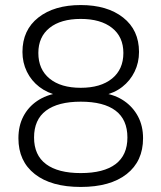

<svg xmlns="http://www.w3.org/2000/svg" viewBox="-20 -733 640 761"><path d="M300 8Q183 8 118 -43Q53 -94 53 -185Q53 -234 72.5 -271.5Q92 -309 127.5 -333Q163 -357 210 -364V-355Q168 -364 136 -388.5Q104 -413 86.5 -449Q69 -485 69 -527Q69 -614 132 -663.5Q195 -713 300 -713Q405 -713 468 -663.5Q531 -614 531 -527Q531 -485 513.5 -449Q496 -413 464.5 -388.5Q433 -364 390 -355V-364Q437 -357 472 -333Q507 -309 527 -271.5Q547 -234 547 -185Q547 -94 482 -43Q417 8 300 8ZM300 -47Q391 -47 438 -82.5Q485 -118 485 -188Q485 -259 438 -294.5Q391 -330 300 -330Q210 -330 162.5 -294.5Q115 -259 115 -188Q115 -118 162.5 -82.5Q210 -47 300 -47ZM300 -385Q379 -385 424 -421.5Q469 -458 469 -523Q469 -587 424 -622.5Q379 -658 300 -658Q221 -658 176.5 -622.5Q132 -587 132 -523Q132 -458 176.5 -421.5Q221 -385 300 -385Z"/></svg>

Font: Nunito Sans 11pt Light
Style: Regular
Weight: 300
Version: Version 3.101;gftools[0.9.27]